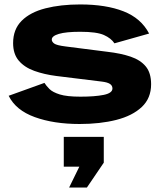

<svg xmlns="http://www.w3.org/2000/svg" viewBox="-20 -546 727 864"><path d="M338 12Q222 12 136.5 -19Q51 -50 19 -115L180 -173Q188 -160 202.5 -145.5Q217 -131 249 -121Q281 -111 342 -111Q407 -111 446.5 -119Q486 -127 486 -148Q486 -161 474.5 -168.5Q463 -176 437 -179L234 -204Q179 -211 134.5 -227Q90 -243 64.5 -273Q39 -303 39 -352Q39 -414 77.5 -452.5Q116 -491 184.5 -508.5Q253 -526 341 -526Q457 -526 536 -495Q615 -464 651 -395L495 -351Q480 -374 447.5 -388.5Q415 -403 341 -403Q277 -403 245 -393.5Q213 -384 213 -368Q213 -358 224 -350Q235 -342 275 -337L463 -313Q524 -306 568 -291Q612 -276 636 -247Q660 -218 660 -167Q660 -104 618 -64.5Q576 -25 503.5 -6.5Q431 12 338 12ZM291 298 337 204H267V70H447V186L371 298Z"/></svg>

Font: Special Gothic Extended Bold
Style: Regular
Weight: 700
Width: 7
Designer: Alistair McCready
Foundry: Monolith
Version: Version 1.000; ttfautohint (v1.8.4.7-5d5b)